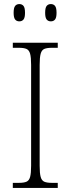

<svg xmlns="http://www.w3.org/2000/svg" viewBox="-20 -924 348 944"><path d="M43 0V-25H73Q97 -25 110 -30.5Q123 -36 128 -54Q133 -72 133 -109V-605Q133 -642 128 -660Q123 -678 110 -683.5Q97 -689 73 -689H43V-714H264V-689H235Q211 -689 198 -683.5Q185 -678 180 -660Q175 -642 175 -605V-109Q175 -72 180 -54Q185 -36 198 -30.5Q211 -25 235 -25H264V0ZM230 -819Q217 -819 209.5 -828Q202 -837 202 -861Q202 -886 209.5 -895Q217 -904 230 -904Q243 -904 250.5 -895Q258 -886 258 -861Q258 -837 250.5 -828Q243 -819 230 -819ZM75 -819Q62 -819 54.5 -828Q47 -837 47 -861Q47 -886 54.5 -895Q62 -904 75 -904Q88 -904 95.5 -895Q103 -886 103 -861Q103 -837 95.5 -828Q88 -819 75 -819Z"/></svg>

Font: Noto Serif Khmer SemiCondensed ExtraLight
Style: Regular
Weight: 200
Width: 4
Designer: Danh Hong and the Monotype Design Team
Foundry: Monotype Imaging Inc.
Version: Version 2.004; ttfautohint (v1.8.4.7-5d5b)